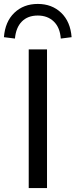

<svg xmlns="http://www.w3.org/2000/svg" viewBox="-61 -956 384 976"><path d="M85 0V-705H178V0ZM15 -760 -41 -767Q-35 -846 12 -891Q59 -936 131 -936Q203 -936 250 -891Q297 -846 303 -767L248 -760Q244 -816 212.5 -846.5Q181 -877 131 -877Q80 -877 50 -846.5Q20 -816 15 -760Z"/></svg>

Font: Nunito Sans 12pt Medium
Style: Regular
Weight: 500
Designer: Vernon Adams
Foundry: Vernon Adams
Version: Version 3.101;gftools[0.9.27]